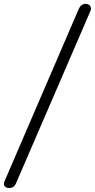

<svg xmlns="http://www.w3.org/2000/svg" viewBox="-55 -948 479 968"><path d="M-7.5 0Q-17.5 0 -24.8 -3.8Q-32 -7.5 -34.5 -15.2Q-37 -23 -32 -34.5L341 -900.5Q348 -916.5 357 -922.5Q366 -928.5 376.5 -928.5Q385.5 -928.5 392.8 -924.2Q400 -920 402.8 -911.5Q405.5 -903 400 -890.5L26 -24.5Q20 -11 11.5 -5.5Q3 0 -7.5 0Z"/></svg>

Font: Edu VIC WA NT Hand Pre
Style: Regular
Weight: 400
Designer: Tina and Corey Anderson, Eben Sorkin, Mirko Velimirovic
Foundry: Google for Education
Version: Version 1.000